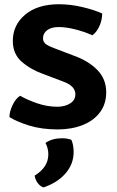

<svg xmlns="http://www.w3.org/2000/svg" viewBox="-20 -582 537 884"><path d="M23.5 -43Q23.5 -68 37.8 -98Q52 -128 72.5 -141Q108 -121 153 -105.8Q198 -90.5 245 -90.5Q279.5 -91 303.2 -106Q327 -121 327 -148Q327 -167 312.8 -182Q298.5 -197 267 -208L178.5 -241.5Q120 -262.5 79.5 -298.2Q39 -334 39 -393.5Q39 -466.5 95.5 -514.2Q152 -562 250.5 -562.5Q305 -562.5 359.2 -549.5Q413.5 -536.5 450.5 -520Q450.5 -491.5 438.5 -463.5Q426.5 -435.5 405.5 -419.5Q369 -436 326.2 -446.8Q283.5 -457.5 248.5 -457.5Q215 -457 196.5 -442.5Q178 -428 178 -406Q178 -387 193.8 -377Q209.5 -367 236.5 -357.5L323 -324.5Q388 -301 428.5 -259.5Q469 -218 469 -157Q469 -103.5 440.5 -65.2Q412 -27 362 -6.8Q312 13.5 247 14Q171.5 14 113.5 -4.2Q55.5 -22.5 23.5 -43ZM308.5 61.5Q319 84.5 319 118Q319 173.5 281.5 216.5Q244 259.5 180 281Q164.5 275.5 153.5 260.5Q142.5 245.5 139.5 226.5Q202.5 188 202.5 128.5Q202.5 101 189.5 76Q220.5 54.5 265.5 54.5Q288.5 54.5 308.5 61.5Z"/></svg>

Font: Signika SC SemiBold
Style: Regular
Weight: 600
Designer: Anna Giedryś
Foundry: Anna Giedryś
Version: Version 2.000; ttfautohint (v1.8.3) -l 8 -r 50 -G 200 -x 9 -